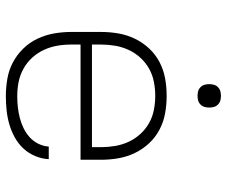

<svg xmlns="http://www.w3.org/2000/svg" viewBox="-78 -670 757 640"><g transform="rotate(90 300.0 -350.5)"><path d="M301 8Q272 8 243 3Q214 -2 188.5 -15.5Q163 -29 142.5 -50Q122 -71 109.5 -97.5Q97 -124 92 -152.5Q87 -181 87 -210V-310Q87 -339 92 -367.5Q97 -396 109.5 -422Q122 -448 142 -469.5Q162 -491 188 -504.5Q214 -518 242.5 -523Q271 -528 300 -528Q329 -528 357.5 -523Q386 -518 412 -504.5Q438 -491 458 -469.5Q478 -448 490.5 -422Q503 -396 508 -367.5Q513 -339 513 -310V-241H129V-210Q129 -186 133 -163Q137 -140 147 -118.5Q157 -97 173 -79.5Q189 -62 210 -50.5Q231 -39 254 -34.5Q277 -30 301 -30Q319 -30 337.5 -32Q356 -34 373.5 -38.5Q391 -43 407.5 -51Q424 -59 437.5 -71Q451 -83 459.5 -100Q468 -117 469 -135H511Q510 -112 500.5 -89.5Q491 -67 475 -50Q459 -33 438 -21.5Q417 -10 394.5 -3.5Q372 3 348 5.5Q324 8 301 8ZM471 -279V-310Q471 -333 467 -356.5Q463 -380 453 -401.5Q443 -423 427 -440.5Q411 -458 390.5 -469.5Q370 -481 346.5 -485.5Q323 -490 300 -490Q277 -490 253.5 -485.5Q230 -481 209.5 -469.5Q189 -458 173 -440.5Q157 -423 147 -401.5Q137 -380 133 -356.5Q129 -333 129 -310V-279ZM300 -631Q292 -631 284.5 -633Q277 -635 271 -641Q265 -647 263 -654.5Q261 -662 261 -670Q261 -678 263 -685.5Q265 -693 271 -699Q277 -705 284.5 -707Q292 -709 300 -709Q308 -709 315.5 -707Q323 -705 329 -699Q335 -693 337 -685.5Q339 -678 339 -670Q339 -662 337 -654.5Q335 -647 329 -641Q323 -635 315.5 -633Q308 -631 300 -631Z"/></g></svg>

Font: Iosevka Extralight Extended
Style: Regular
Weight: 200
Width: 7
Monospace: yes
Designer: Belleve Invis
Foundry: Belleve Invis
Version: Version 32.5.0; ttfautohint (v1.8.4)